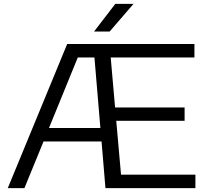

<svg xmlns="http://www.w3.org/2000/svg" viewBox="-20 -966 1075 986"><path d="M601.5 -69H983.5V0H521.5L501.5 -239.5H203.5L105.5 0H20L325 -740H978.5V-671H548.5L571 -414H928V-345.5H577ZM231.5 -308.5H495.5L465 -671H379.5ZM463 -804 572 -946H665.5L543 -804Z"/></svg>

Font: Encode Sans Expanded
Style: Regular
Weight: 400
Width: 7
Designer: Multiple Designers
Foundry: Impallari Type
Version: Version 2.000